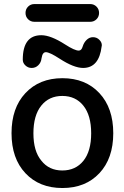

<svg xmlns="http://www.w3.org/2000/svg" viewBox="-20 -943 613 951"><path d="M184.6 -147.5Q222.7 -98.6 288.6 -98.6Q354.5 -98.6 393.1 -146.5Q431.6 -194.3 431.6 -282.7Q431.6 -371.1 393.1 -419.4Q354.5 -467.8 288.6 -467.8Q222.7 -467.8 184.1 -419.4Q145.5 -371.1 145.5 -282.7Q145.5 -194.3 184.6 -147.5ZM105.5 -481.4Q174.8 -555.7 289.1 -555.7Q403.3 -555.7 472.2 -481.9Q541 -408.2 541 -283.2Q541 -158.2 472.2 -85Q403.3 -11.7 289.1 -11.7Q174.8 -11.7 106 -85Q37.1 -158.2 37.1 -283.2Q37.1 -408.2 105.5 -481.4ZM302.7 -722.7Q349.6 -692.4 370.1 -692.4Q383.8 -692.4 389.6 -712.9Q395.5 -732.4 409.2 -745.6Q422.9 -758.8 440.4 -758.8Q460 -758.8 472.7 -745.1Q484.4 -733.4 484.4 -718.8Q484.4 -715.8 483.4 -712.9Q470.7 -607.4 392.6 -606.4Q345.7 -606.4 275.4 -652.3Q225.6 -684.6 207 -684.6Q195.3 -684.6 189.5 -669.9Q187.5 -664.1 185.5 -653.3Q183.6 -633.8 169.9 -620.1Q156.2 -606.4 136.7 -606.4Q118.2 -606.4 104.5 -620.1Q92.8 -631.8 92.8 -647.5Q92.8 -768.6 184.6 -768.6Q231.4 -768.6 302.7 -722.7ZM150.4 -835Q131.8 -835 119.1 -847.7Q106.4 -860.4 106.4 -878.9Q106.4 -897.5 119.1 -910.2Q131.8 -922.9 150.4 -922.9H426.8Q445.3 -922.9 458 -910.2Q470.7 -897.5 470.7 -878.9Q470.7 -860.4 458 -847.7Q445.3 -835 426.8 -835Z"/></svg>

Font: Gen Jyuu Gothic Medium
Style: Regular
Weight: 500
Designer: [Source Han Sans]
Ryoko NISHIZUKA  (kana & ideographs); Paul D. Hunt (Latin, Greek & Cyrillic); Wenlong ZHANG  (bopomofo
Version: Version 1.002.20150607